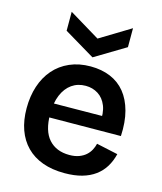

<svg xmlns="http://www.w3.org/2000/svg" viewBox="-117 -860 807 959"><g transform="rotate(15 287.0 -381.0)"><path d="M307 13Q243 13 193.5 -5Q144 -23 110 -57.5Q76 -92 58.5 -141Q41 -190 41 -252Q41 -314 58 -366Q75 -418 108 -456Q141 -494 189 -515Q237 -536 297 -536Q354 -536 399.5 -517Q445 -498 475.5 -460.5Q506 -423 521 -367.5Q536 -312 532 -239L122 -236V-309L457 -312L414 -271Q420 -328 405.5 -364Q391 -400 362.5 -418Q334 -436 298 -436Q257 -436 226.5 -414.5Q196 -393 179 -352.5Q162 -312 162 -254Q162 -167 200.5 -124Q239 -81 307 -81Q336 -81 357 -89Q378 -97 392 -109.5Q406 -122 414.5 -138Q423 -154 427 -171L538 -147Q529 -110 511 -80.5Q493 -51 464.5 -30Q436 -9 397 2Q358 13 307 13ZM134 -775 293 -679 451 -775V-677L293 -582L134 -677Z"/></g></svg>

Font: Bricolage Grotesque 16pt SemiBold
Style: Regular
Weight: 600
Version: Version 1.001;gftools[0.9.33.dev8+g029e19f]